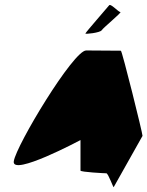

<svg xmlns="http://www.w3.org/2000/svg" viewBox="-20 -768 599 780"><path d="M36 -113C26 -49 307 -199 307 -199V-75C307 -69 405 -64 412 -64C420 -64 441 -2 442 -8L559 -216C560 -224 476 -562 471 -562C471 -562 382 -563 330 -563C278 -563 46 -178 36 -113ZM327 -632C325 -628 387 -635 393 -645C399 -655 477 -719 469 -719C461 -719 429 -756 423 -746C417 -738 329 -638 327 -632Z"/></svg>

Font: Ampere
Style: SCCndIta
Weight: 400
Version: Version 1